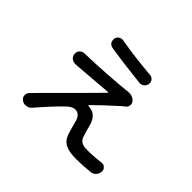

<svg xmlns="http://www.w3.org/2000/svg" viewBox="-172 -1047 1345 1345"><g transform="rotate(45 500.0 -375.0)"><path d="M344.7 -695.3Q325.2 -698.2 314.5 -713.9Q306.6 -725.6 306.6 -740.2Q306.6 -744.1 306.6 -748Q310.5 -767.6 326.2 -778.3Q337.9 -786.1 351.6 -786.1Q356.4 -786.1 360.4 -785.2Q501 -760.7 663.1 -747.1Q682.6 -746.1 694.3 -731.4Q704.1 -718.8 704.1 -704.1Q704.1 -701.2 703.1 -697.3Q701.2 -677.7 685.5 -666Q671.9 -655.3 655.3 -655.3Q653.3 -655.3 650.4 -655.3Q482.4 -672.9 344.7 -695.3ZM633.8 -554.7Q641.6 -555.7 649.4 -555.7Q684.6 -555.7 706.1 -531.2Q716.8 -519.5 716.8 -503.9Q716.8 -483.4 701.2 -470.7Q676.8 -451.2 676.8 -451.2Q563.5 -348.6 510.7 -294.9Q508.8 -293 509.8 -290.5Q510.7 -288.1 513.7 -288.1Q523.4 -288.1 531.2 -286.1Q538.1 -284.2 550.8 -281.2Q589.8 -268.6 610.4 -213.9Q613.3 -202.1 624 -165.5Q634.8 -128.9 639.6 -113.3Q654.3 -63.5 717.8 -63.5Q789.1 -63.5 856.4 -72.3Q860.4 -73.2 863.3 -73.2Q878.9 -73.2 890.6 -62.5Q904.3 -50.8 904.3 -33.2Q904.3 -8.8 887.7 9.8Q872.1 26.4 849.6 28.3Q769.5 36.1 712.9 36.1Q646.5 36.1 608.4 17.6Q570.3 -1 553.7 -47.9Q547.9 -64.5 536.6 -106Q525.4 -147.5 523.4 -156.2Q505.9 -206.1 465.8 -206.1Q434.6 -206.1 398.4 -168.9Q330.1 -102.5 244.1 -2Q228.5 16.6 205.1 19.5Q200.2 20.5 195.3 20.5Q176.8 20.5 161.1 8.8Q142.6 -3.9 142.6 -27.3Q142.6 -47.9 157.2 -61.5Q164.1 -68.4 170.9 -75.2Q496.1 -400.4 542 -448.2Q543.9 -450.2 543 -452.6Q542 -455.1 539.1 -454.1Q502.9 -452.1 272.5 -432.6Q258.8 -432.6 245.1 -430.7Q242.2 -430.7 238.3 -430.7Q220.7 -430.7 205.1 -441.4Q185.5 -457 185.5 -482.4Q185.5 -501 199.2 -514.6Q213.9 -529.3 235.4 -529.3Q235.4 -529.3 235.4 -529.3Q239.3 -529.3 244.1 -529.3Q256.8 -529.3 269.5 -530.3Q312.5 -530.3 441.9 -538.6Q571.3 -546.9 627 -553.7Q629.9 -554.7 633.8 -554.7Z"/></g></svg>

Font: Gen Jyuu GothicX Medium
Style: Regular
Weight: 500
Designer: Ryoko NISHIZUKA (kana &amp; ideographs); Paul D. Hunt (Latin, Greek &amp; Cyrillic); Wenlong ZHANG (bopomofo); Sandoll C
Version: Version 1.058.20140828